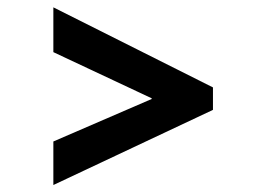

<svg xmlns="http://www.w3.org/2000/svg" viewBox="-20 -560 739 534"><path d="M128.4 -166.5 401.9 -284.7V-286.6L128.4 -415V-539.6L572.3 -316.9V-254.4L128.4 -45.4Z"/></svg>

Font: Selawik Semibold
Style: Regular
Weight: 600
Designer: Aaron Bell
Foundry: Microsoft Corporation
Version: Version 1.01